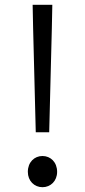

<svg xmlns="http://www.w3.org/2000/svg" viewBox="-20 -767 354 800"><path d="M129 -216H185L196 -649L198 -747H116L118 -649ZM157 13C191 13 218 -13 218 -51C218 -91 191 -117 157 -117C123 -117 96 -91 96 -51C96 -13 123 13 157 13Z"/></svg>

Font: Noto Sans JP DemiLight
Style: Regular
Weight: 350
Designer: Ryoko NISHIZUKA 西塚涼子 (kana, bopomofo & ideographs); Paul D. Hunt (Latin, Greek & Cyrillic); Sandoll Communications 산돌커뮤니
Foundry: Adobe
Version: Version 2.004;hotconv 1.0.118;makeotfexe 2.5.65603